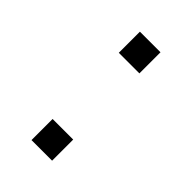

<svg xmlns="http://www.w3.org/2000/svg" viewBox="-140 -478 521 521"><g transform="rotate(45 120.5 -217.0)"><path d="M81 -425H160V-344H81ZM81 -90H160V-9H81Z"/></g></svg>

Font: Athiti
Style: Regular
Weight: 400
Designer: CadsonDemak Team
Foundry: CadsonDemak
Version: Version 1.032